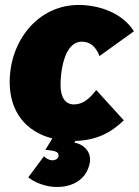

<svg xmlns="http://www.w3.org/2000/svg" viewBox="-20 -554 560 774"><path d="M192 199C259 205 328 178 342 102C349 64 324 29 280 21L284 14C364 12 425 -16 479 -69L368 -191C342 -158 316 -133 278 -133C243 -133 224 -162 224 -212C224 -258 236 -386 310 -386C343 -386 367 -366 381 -328L520 -428C470 -506 374 -534 297 -534C133 -534 19 -389 19 -223C19 -104 84 -23 191 4L163 50C209 54 216 60 216 73C216 86 203 93 188 92C176 91 164 83 157 76L94 161C117 180 155 195 192 199Z"/></svg>

Font: Fixel Text 20240404 Black
Style: Italic
Weight: 900
Width: 4
Italic angle: -10°
Designer: AlfaBravo + MacPaw
Foundry: Kyrylo Tkachov, Marchela Mozhyna, Serhii Makarenko, Maria Weinstein, Zakhar Kryvoshyya
Version: Version 1.211;Glyphs 3.2 (3225)